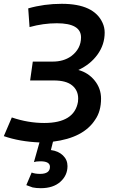

<svg xmlns="http://www.w3.org/2000/svg" viewBox="-67 -737 628 1007"><path d="M147 250Q212 250 249.5 216.5Q287 183 287 134Q287 101 263 78Q239 55 200 50L211 6Q371 -14 432 -109Q463 -153 463 -220Q463 -273 429.5 -314.5Q396 -356 344 -370Q407 -399 444.5 -451Q482 -503 482 -566Q482 -593 471 -617Q426 -717 257 -717Q164 -717 81 -693L88 -595Q160 -615 231 -615Q358 -615 358 -541Q358 -481 306 -442Q266 -414 210 -414H105L91 -315H215Q280 -315 311.5 -289Q343 -263 343 -220L342 -203Q323 -92 165 -92Q80 -92 -5 -121L-47 -23Q37 6 140 10L111 113Q123 109 145 109Q195 109 195 138Q195 175 143 175Q117 175 99 168L71 234L104 246Q123 250 147 250Z"/></svg>

Font: Brisa Sans Medium
Style: Italic
Weight: 600
Italic angle: -8°
Designer: Dalton Maag Ltd
Foundry: Dalton Maag Ltd
Version: Version 1.101;July 10, 2019;FontCreator 11.5.0.2425 64-bit